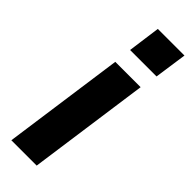

<svg xmlns="http://www.w3.org/2000/svg" viewBox="-236 -715 734 734"><g transform="rotate(45 130.5 -348.5)"><path d="M22 0 91 -493H228L159 0ZM99 -565 117 -697H261L242 -565Z"/></g></svg>

Font: Hanken Grotesk ExtraBold
Style: Italic
Weight: 800
Italic angle: -8°
Designer: Alfredo Marco Pradil
Foundry: Hanken Design Co.
Version: Version 3.013